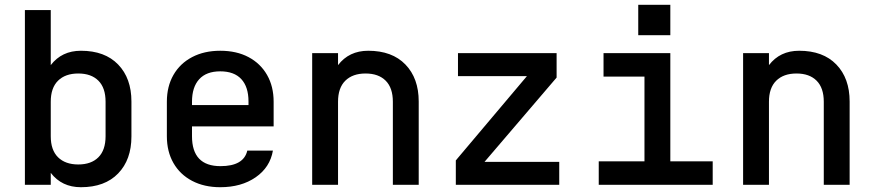

<svg xmlns="http://www.w3.org/2000/svg" viewBox="-20 -772 3640 802"><path d="M84 0V-730H192V-500Q238 -560 318 -560Q418 -560 473.5 -502.5Q529 -445 529 -348V-202Q529 -105 473.5 -47.5Q418 10 318 10Q238 10 192 -50V0ZM307 -465Q253 -465 222.5 -435Q192 -405 192 -347V-203Q192 -145 222.5 -115Q253 -85 307 -85Q361 -85 391 -115Q421 -145 421 -203V-347Q421 -405 391 -435Q361 -465 307 -465Z M900 10Q833 10 782.5 -16.5Q732 -43 704.5 -91Q677 -139 677 -203V-347Q677 -411 704.5 -459Q732 -507 782.5 -533.5Q833 -560 900 -560Q968 -560 1018 -533.5Q1068 -507 1095.5 -459Q1123 -411 1123 -347V-244H782V-203Q782 -78 901 -78Q998 -78 1013 -143H1120Q1108 -73 1048 -31.5Q988 10 900 10ZM782 -333H1018V-348Q1018 -409 988 -441.5Q958 -474 900 -474Q842 -474 812 -441Q782 -408 782 -347Z M1284 0V-550H1392V-500Q1438 -560 1518 -560Q1618 -560 1673.5 -502.5Q1729 -445 1729 -348V0H1621V-347Q1621 -405 1591 -435Q1561 -465 1507 -465Q1453 -465 1422.5 -435Q1392 -405 1392 -347V0Z M1884 0V-102L2181 -454H1893V-550H2305V-448L2004 -96H2316V0Z M2481 0V-98H2672V-452H2501V-550H2780V-98H2957V0ZM2646 -752H2780V-625H2646Z M3084 0V-550H3192V-500Q3238 -560 3318 -560Q3418 -560 3473.5 -502.5Q3529 -445 3529 -348V0H3421V-347Q3421 -405 3391 -435Q3361 -465 3307 -465Q3253 -465 3222.5 -435Q3192 -405 3192 -347V0Z"/></svg>

Font: Tiny SemiBold
Style: Regular
Weight: 600
Designer: Philipp Nurullin, Konstantin Bulenkov
Foundry: JetBrains
Version: Version 2.251; ttfautohint (v1.8.4.7-5d5b)